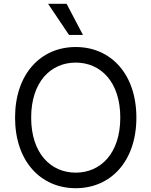

<svg xmlns="http://www.w3.org/2000/svg" viewBox="-20 -986 801 1016"><path d="M701.7 -363.6C701.7 -593.8 566.8 -737.2 380.7 -737.2C194.6 -737.2 59.7 -593.8 59.7 -363.6C59.7 -133.5 194.6 9.9 380.7 9.9C566.8 9.9 701.7 -133.5 701.7 -363.6ZM616.5 -363.6C616.5 -174.7 512.8 -72.4 380.7 -72.4C248.6 -72.4 144.9 -174.7 144.9 -363.6C144.9 -552.6 248.6 -654.8 380.7 -654.8C512.8 -654.8 616.5 -552.6 616.5 -363.6ZM345.2 -801.1H419L332.4 -965.9H234.4Z"/></svg>

Font: Karasuma Gothic
Style: Regular
Weight: 400
Designer: Rasmus Andersson, Ryoko Nishizuka
Foundry: Genbu
Version: Version 1.00